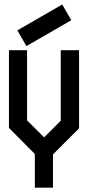

<svg xmlns="http://www.w3.org/2000/svg" viewBox="-20 -697 400 869"><path d="M220.7 1H219.7V152.3H137.7V0Q98.6 -39.1 20.5 -118.2V-469.7H102.5V-152.3Q127.9 -126 179.7 -75.2L254.9 -150.4V-469.7H337.9V-116.2ZM58.6 -559.6Q126 -598.6 261.7 -676.8Q275.4 -653.3 302.7 -605.5Q234.4 -566.4 99.6 -488.3Q85.9 -512.7 58.6 -559.6Z"/></svg>

Font: mr_KirucoupageG
Style: Regular
Weight: 400
Designer: Jan Henkel
Version: Version 1.00 May 25, 2020, initial release